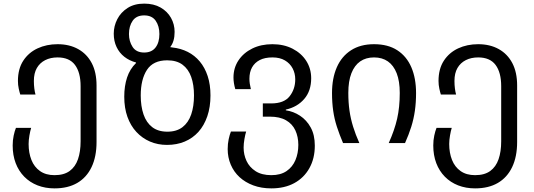

<svg xmlns="http://www.w3.org/2000/svg" viewBox="-20 -790 2950 1060"><path d="M281 250Q230 250 187.5 233.5Q145 217 114 185.5Q83 154 66.5 110.5Q50 67 50 13Q50 -16 55.5 -41.5Q61 -67 68 -84H152Q147 -68 142.5 -42.5Q138 -17 138 5Q138 54 153.5 93Q169 132 201 154.5Q233 177 281 177Q333 177 364.5 154Q396 131 410.5 89Q425 47 425 -10V-314Q425 -390 394 -431.5Q363 -473 298 -473Q259 -473 229.5 -458Q200 -443 183.5 -414.5Q167 -386 167 -343Q167 -321 169.5 -301.5Q172 -282 176 -268H92Q88 -280 83.5 -300.5Q79 -321 79 -343Q79 -410 108.5 -455Q138 -500 187.5 -523Q237 -546 298 -546Q363 -546 411.5 -519Q460 -492 486.5 -441.5Q513 -391 513 -318V-6Q513 75 485.5 132.5Q458 190 406.5 220Q355 250 281 250Z M902 10Q851 10 808 -8.5Q765 -27 733 -61.5Q701 -96 683.5 -145Q666 -194 666 -256Q666 -315 681.5 -362Q697 -409 731 -442V-445Q694 -455 666.5 -476.5Q639 -498 623.5 -530.5Q608 -563 608 -604Q608 -646 627.5 -684Q647 -722 684.5 -746Q722 -770 776 -770Q829 -770 866.5 -748.5Q904 -727 924 -691.5Q944 -656 944 -614Q944 -587 938 -566.5Q932 -546 921 -532V-529Q923 -529 925.5 -529Q928 -529 931 -528Q978 -523 1016.5 -503.5Q1055 -484 1083 -450.5Q1111 -417 1126.5 -370Q1142 -323 1142 -263Q1142 -199 1124.5 -148Q1107 -97 1075.5 -62Q1044 -27 1000 -8.5Q956 10 902 10ZM904 -63Q955 -63 987.5 -88Q1020 -113 1035.5 -158Q1051 -203 1051 -263Q1051 -322 1035.5 -365.5Q1020 -409 987.5 -433Q955 -457 903 -457Q826 -457 791.5 -404.5Q757 -352 757 -263Q757 -203 772.5 -158Q788 -113 820.5 -88Q853 -63 904 -63ZM776 -500Q817 -500 838.5 -527.5Q860 -555 860 -602Q860 -646 839.5 -675.5Q819 -705 776 -705Q733 -705 712.5 -675.5Q692 -646 692 -602Q692 -562 712 -531Q732 -500 776 -500Z M1478 250Q1423 250 1378.5 233.5Q1334 217 1302.5 188Q1271 159 1254 119Q1237 79 1237 33Q1237 4 1242.5 -21.5Q1248 -47 1255 -64H1339Q1334 -48 1329.5 -22.5Q1325 3 1325 25Q1325 64 1341 98.5Q1357 133 1391 155Q1425 177 1478 177Q1529 177 1562 154.5Q1595 132 1611 94Q1627 56 1627 10Q1627 -35 1610.5 -70.5Q1594 -106 1559 -126Q1524 -146 1470 -146H1431V-219H1477Q1548 -219 1579 -258.5Q1610 -298 1610 -352Q1610 -385 1595.5 -412.5Q1581 -440 1553 -456.5Q1525 -473 1484 -473Q1442 -473 1414 -458.5Q1386 -444 1371.5 -418Q1357 -392 1357 -355Q1357 -342 1359 -328Q1361 -314 1365 -298H1279Q1274 -315 1271.5 -331Q1269 -347 1269 -362Q1269 -415 1296.5 -456.5Q1324 -498 1372.5 -522Q1421 -546 1484 -546Q1547 -546 1595.5 -521Q1644 -496 1671 -453.5Q1698 -411 1698 -358Q1698 -288 1659.5 -243.5Q1621 -199 1558 -185V-181Q1600 -175 1636.5 -151Q1673 -127 1695.5 -86Q1718 -45 1718 14Q1718 85 1688 138.5Q1658 192 1604.5 221Q1551 250 1478 250Z M1874 0Q1854 -47 1840 -90Q1826 -133 1819.5 -178.5Q1813 -224 1813 -276Q1813 -358 1839.5 -418.5Q1866 -479 1918 -512.5Q1970 -546 2045 -546Q2122 -546 2173.5 -512.5Q2225 -479 2251 -418.5Q2277 -358 2277 -276Q2277 -224 2270.5 -178.5Q2264 -133 2250.5 -90Q2237 -47 2216 0H2126Q2158 -71 2172.5 -134.5Q2187 -198 2187 -277Q2187 -342 2170 -385.5Q2153 -429 2121.5 -451Q2090 -473 2045 -473Q2000 -473 1968.5 -451Q1937 -429 1920 -385.5Q1903 -342 1903 -277Q1903 -224 1909.5 -179Q1916 -134 1929.5 -90.5Q1943 -47 1964 0Z M2603 250Q2552 250 2509.5 233.5Q2467 217 2436 185.5Q2405 154 2388.5 110.5Q2372 67 2372 13Q2372 -16 2377.5 -41.5Q2383 -67 2390 -84H2474Q2469 -68 2464.5 -42.5Q2460 -17 2460 5Q2460 54 2475.5 93Q2491 132 2523 154.5Q2555 177 2603 177Q2655 177 2686.5 154Q2718 131 2732.5 89Q2747 47 2747 -10V-314Q2747 -390 2716 -431.5Q2685 -473 2620 -473Q2581 -473 2551.5 -458Q2522 -443 2505.5 -414.5Q2489 -386 2489 -343Q2489 -321 2491.5 -301.5Q2494 -282 2498 -268H2414Q2410 -280 2405.5 -300.5Q2401 -321 2401 -343Q2401 -410 2430.5 -455Q2460 -500 2509.5 -523Q2559 -546 2620 -546Q2685 -546 2733.5 -519Q2782 -492 2808.5 -441.5Q2835 -391 2835 -318V-6Q2835 75 2807.5 132.5Q2780 190 2728.5 220Q2677 250 2603 250Z"/></svg>

Font: Noto Sans Georgian
Style: Regular
Weight: 400
Designer: Monotype Design Team, Akaki Razmadze
Foundry: Google LLC
Version: Version 2.002